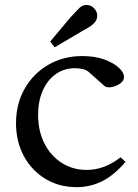

<svg xmlns="http://www.w3.org/2000/svg" viewBox="-20 -761 570 791"><path d="M296 10Q223 10 166.5 -24.5Q110 -59 78 -118.5Q46 -178 46 -253Q46 -333 81.5 -395.5Q117 -458 179 -494Q241 -530 319 -530Q371 -530 409.5 -516Q448 -502 469.5 -482Q491 -462 491 -444Q491 -428 474.5 -416.5Q458 -405 438.5 -402Q419 -399 410 -407L354 -457Q341 -471 324.5 -475.5Q308 -480 290 -480Q244 -480 209.5 -455.5Q175 -431 156 -387.5Q137 -344 137 -288Q137 -222 162.5 -171Q188 -120 233.5 -90.5Q279 -61 337 -61Q372 -61 406 -73Q440 -85 477 -113L497 -94Q450 -39 401 -14.5Q352 10 296 10ZM205 -566 187 -590 269 -688Q280 -700 289.5 -710Q299 -720 309 -730Q323 -742 340.5 -740.5Q358 -739 370 -724Q382 -710 380.5 -693Q379 -676 365 -663Q354 -653 342.5 -646.5Q331 -640 317 -632Z"/></svg>

Font: Hedvig Letters Serif
Style: Regular
Weight: 400
Designer: Alexander Örn & Tor Weibull
Foundry: Kanon Foundry
Version: Version 1.000